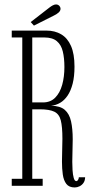

<svg xmlns="http://www.w3.org/2000/svg" viewBox="-20 -838 416 866"><path d="M317 7.5Q291.5 7.5 279.2 -8.5Q267 -24.5 263.2 -51Q259.5 -77.5 259.5 -109Q259.5 -134.5 260.5 -161Q261.5 -187.5 261.5 -212Q261.5 -266.5 254.2 -295Q247 -323.5 225 -334.2Q203 -345 158.5 -345H125.5V-31.5H172.5V0H33V-31.5H80.5V-669H33V-700H190Q227.5 -700 256 -683.2Q284.5 -666.5 300.2 -630.8Q316 -595 316 -537.5Q316 -493.5 307.8 -461Q299.5 -428.5 285 -407Q270.5 -385.5 251.2 -374.2Q232 -363 210.5 -361Q251.5 -360.5 272.2 -342.5Q293 -324.5 300.5 -290.5Q308 -256.5 308 -209.5Q308 -185 307 -159Q306 -133 306 -108Q306 -91 307.2 -70.5Q308.5 -50 312.5 -35.5Q316.5 -21 324.5 -21Q328.5 -21 332 -26.5Q335.5 -32 335.5 -38.5H364Q363.5 -23 356.5 -13Q349.5 -3 338.8 2.2Q328 7.5 317 7.5ZM125.5 -376H173.5Q208 -376 229.2 -397.8Q250.5 -419.5 260.5 -455.5Q270.5 -491.5 270.5 -535.5Q270.5 -576 263.2 -606Q256 -636 236.2 -652.5Q216.5 -669 180 -669H125.5ZM133 -722.5 118.5 -738.5 203 -804Q210 -809.5 218 -813.8Q226 -818 233 -818Q238.5 -818 243.2 -815.2Q248 -812.5 250.5 -807.5Q253 -803.5 253 -798.5Q253 -789 243.8 -781Q234.5 -773 222.5 -767.5Z"/></svg>

Font: Imbue Thin 10pt ExtraLight
Style: Regular
Weight: 250
Version: Version 1.102